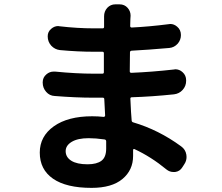

<svg xmlns="http://www.w3.org/2000/svg" viewBox="-20 -826 1040 898"><path d="M476.6 -130.9Q476.6 -152.3 476.6 -166Q475.6 -172.9 468.8 -173.8Q427.7 -179.7 394.5 -179.7Q343.8 -179.7 315.4 -162.6Q287.1 -145.5 287.1 -119.1Q287.1 -90.8 313.5 -74.2Q339.8 -57.6 389.6 -57.6Q432.6 -57.6 454.6 -74.2Q476.6 -90.8 476.6 -130.9ZM827.1 -141.6Q847.7 -127 851.6 -102.5Q852.5 -96.7 852.5 -91.8Q852.5 -73.2 841.8 -57.6L833 -43.9Q821.3 -24.4 798.8 -21.5Q794.9 -21.5 791 -21.5Q773.4 -21.5 758.8 -33.2Q686.5 -92.8 608.4 -128.9Q606.4 -129.9 604.5 -128.4Q602.5 -127 602.5 -125Q602.5 -114.3 602.5 -96.7Q602.5 -30.3 552.7 11.2Q502.9 52.7 408.2 52.7Q290 52.7 228 9.8Q166 -33.2 166 -112.3Q166 -188.5 231.9 -235.4Q297.9 -282.2 411.1 -282.2Q438.5 -282.2 464.8 -279.3Q467.8 -279.3 469.7 -281.2Q471.7 -283.2 471.7 -286.1Q469.7 -312.5 467.8 -361.3Q467.8 -369.1 460.9 -369.1H417Q335.9 -369.1 236.3 -377Q211.9 -377.9 195.8 -396.5Q179.7 -415 179.7 -439.5V-441.4Q179.7 -463.9 197.3 -478.5Q211.9 -491.2 231.4 -491.2Q234.4 -491.2 237.3 -491.2Q336.9 -481.4 418.9 -481.4H459Q465.8 -481.4 465.8 -488.3V-577.1Q465.8 -584 459 -584H418.9Q343.8 -584 259.8 -591.8Q236.3 -594.7 219.7 -612.3Q203.1 -630.9 203.1 -656.2Q203.1 -677.7 219.7 -691.4Q234.4 -704.1 252 -704.1Q255.9 -704.1 258.8 -703.1Q342.8 -693.4 418 -693.4H460Q466.8 -693.4 466.8 -700.2V-738.3V-750Q466.8 -772.5 481.4 -789.1Q497.1 -805.7 519.5 -805.7H539.1Q562.5 -805.7 577.1 -789.1Q590.8 -773.4 590.8 -752.9L589.8 -736.3L588.9 -704.1Q588.9 -697.3 596.7 -697.3Q676.8 -701.2 768.6 -712.9Q772.5 -713.9 776.4 -713.9Q793.9 -713.9 808.6 -701.2Q826.2 -686.5 826.2 -662.1Q826.2 -639.6 811.5 -622.1Q794.9 -603.5 771.5 -601.6Q670.9 -592.8 595.7 -588.9Q587.9 -587.9 587.9 -581.1L586.9 -492.2Q586.9 -485.4 594.7 -485.4Q688.5 -489.3 793.9 -501Q796.9 -502 799.8 -502Q819.3 -502 834 -488.3Q850.6 -473.6 850.6 -450.2V-448.2Q850.6 -423.8 834.5 -405.8Q818.4 -387.7 793.9 -384.8Q690.4 -374 596.7 -371.1Q588.9 -371.1 589.8 -363.3Q592.8 -293.9 595.7 -263.7Q595.7 -255.9 602.5 -253.9Q721.7 -218.8 827.1 -141.6Z"/></svg>

Font: Gen Jyuu Gothic Bold
Style: Bold
Weight: 700
Designer: [Source Han Sans]
Ryoko NISHIZUKA  (kana & ideographs); Paul D. Hunt (Latin, Greek & Cyrillic); Wenlong ZHANG  (bopomofo
Version: Version 1.002.20150607